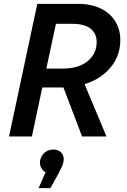

<svg xmlns="http://www.w3.org/2000/svg" viewBox="-20 -710 663 999"><path d="M27 0 174 -690H387Q452 -690 501.5 -667Q551 -644 578.5 -601Q606 -558 606 -501Q606 -421 556 -360Q506 -299 420 -272L534 0H407L310 -255H200L146 0ZM221 -353H304Q388 -353 435.5 -391.5Q483 -430 483 -491Q483 -536 451 -561Q419 -586 357 -586H271ZM310 133Q308 145 300.5 160.5Q293 176 280 201L242 269H181L217 186Q204 180 194.5 163Q185 146 189 123Q195 98 213.5 83Q232 68 259 68Q285 68 300.5 86Q316 104 310 133Z"/></svg>

Font: Radio Canada Medium
Style: Italic
Weight: 500
Italic angle: -12°
Designer: Charles Daoud, Etienne Aubert Bonn, Alexandre Saumier Demers, Jacques Le Bailly
Foundry: Radio-Canada
Version: Version 2.104; ttfautohint (v1.8.4.7-5d5b);gftools[0.9.28.de